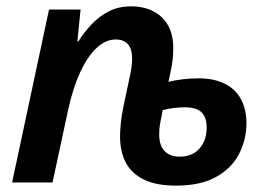

<svg xmlns="http://www.w3.org/2000/svg" viewBox="-20 -573 847 603"><path d="M533 10Q470 10 431 -9.5Q392 -29 374.5 -63.5Q357 -98 357 -145Q357 -161 359.5 -186.5Q362 -212 368 -240L386 -325Q391 -347 393 -362Q395 -377 395 -388Q395 -419 382 -434Q369 -449 343 -449Q312 -449 283.5 -422.5Q255 -396 232 -346.5Q209 -297 194 -228L145 0H18L134 -543H233L223 -443H226Q245 -473 269 -498Q293 -523 323 -538Q353 -553 391 -553Q434 -553 464.5 -536Q495 -519 510 -489Q525 -459 524 -419Q524 -400 522 -384Q520 -368 516 -349L509 -316Q529 -321 553.5 -324Q578 -327 604 -327Q651 -327 685 -310.5Q719 -294 736.5 -262Q754 -230 754 -186Q754 -135 731 -90Q708 -45 659 -17.5Q610 10 533 10ZM544 -81Q565 -81 581 -88Q597 -95 607.5 -107.5Q618 -120 623.5 -136Q629 -152 629 -172Q629 -195 621.5 -209Q614 -223 599 -229.5Q584 -236 561 -236Q545 -236 527 -234Q509 -232 491 -227Q485 -198 482.5 -183.5Q480 -169 480 -151Q480 -116 497 -98.5Q514 -81 544 -81Z"/></svg>

Font: Noto Sans Display SemiBold
Style: Italic
Weight: 600
Italic angle: -12°
Designer: Monotype Design Team
Foundry: Monotype Imaging Inc.
Version: Version 2.003